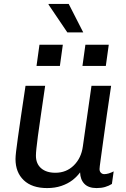

<svg xmlns="http://www.w3.org/2000/svg" viewBox="-20 -948 640 978"><path d="M220 10Q143 10 101 -30Q59 -70 59 -138Q59 -151 62 -177Q65 -203 71 -245.5Q77 -288 86.5 -353.5Q96 -419 110 -511H210Q197 -419 187.5 -356.5Q178 -294 173 -254.5Q168 -215 165.5 -192Q163 -169 163 -155Q163 -114 189.5 -91Q216 -68 262 -68Q318 -68 356 -105.5Q394 -143 402 -202L446 -511H546Q535 -437 524.5 -364.5Q514 -292 506 -232Q498 -172 492.5 -133.5Q487 -95 487 -87Q487 -75 494 -68Q501 -61 511 -61Q532 -61 559 -75L550 -11Q534 -1 515 4.5Q496 10 472 10Q431 10 410 -11.5Q389 -33 388 -70Q372 -48 348.5 -30Q325 -12 292.5 -1Q260 10 220 10ZM404 -783H323L227 -925L228 -928H330ZM519 -612H400L415 -720H534ZM285 -612H166L181 -720H300Z"/></svg>

Font: Chivo Mono
Style: Italic
Weight: 400
Italic angle: -8.05°
Monospace: yes
Version: Version 1.008